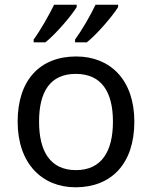

<svg xmlns="http://www.w3.org/2000/svg" viewBox="-20 -786 645 816"><path d="M482 -756V-766H386C365 -721 327 -656 299 -618V-606H349C394 -642 461 -721 482 -756ZM306 -756V-766H210C188 -721 151 -656 123 -618V-606H173C218 -642 285 -721 306 -756ZM551 -269C551 -446 449 -546 304 -546C150 -546 55 -446 55 -269C55 -91 159 10 301 10C454 10 551 -91 551 -269ZM146 -269C146 -396 193 -472 302 -472C411 -472 460 -396 460 -269C460 -142 411 -63 303 -63C194 -63 146 -142 146 -269Z"/></svg>

Font: Noto Sans Hebrew Droid Medium
Style: Regular
Weight: 500
Designer: Monotype Design Team
Foundry: Monotype Imaging Inc.
Version: Version 1.100